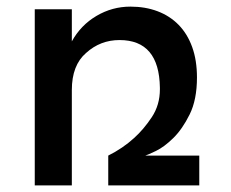

<svg xmlns="http://www.w3.org/2000/svg" viewBox="-20 -560 697 580"><path d="M582 -90V0H307V-90Q351 -112 385 -143Q414 -169 438.5 -206Q463 -243 463 -290V-295Q461 -439 341 -439Q283 -439 240 -400Q197 -363 197 -288V0H85V-532H197V-435Q224 -484 271.5 -512Q319 -540 374 -540Q419 -540 456 -526Q493 -512 519.5 -485Q546 -458 560.5 -418Q575 -378 575 -326Q575 -259 553 -214.5Q531 -170 503.5 -143Q476 -116 451 -104Q426 -92 419 -90Z"/></svg>

Font: Montserrat_am3
Style: Regular
Weight: 400
Designer: Julieta Ulanovsky
Foundry: Julieta Ulanovsky, Armenina letters added by Vahan Hovhannisyan
Version: Version 2.001